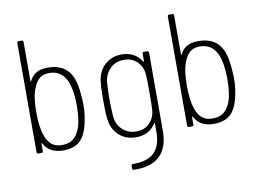

<svg xmlns="http://www.w3.org/2000/svg" viewBox="-91 -839 1594 1178"><g transform="rotate(-10 706.5 -250.0)"><path d="M416 -242Q416 -185 401 -124Q383 -52 346 -22Q309 8 246 8Q160 8 125 -58Q124 -60 122.5 -60Q121 -60 121 -57V-10Q121 0 111 0H92Q82 0 82 -10V-690Q82 -700 92 -700H111Q121 -700 121 -690V-446Q121 -443 122.5 -443Q124 -443 125 -445Q139 -476 166 -492.5Q193 -509 239 -509Q308 -509 349 -475.5Q390 -442 405 -368Q410 -341 413 -304.5Q416 -268 416 -242ZM375 -251Q375 -344 351 -402Q319 -475 243 -475Q204 -475 181 -455.5Q158 -436 144 -398Q123 -348 123 -251Q123 -160 142 -106Q155 -67 179.5 -46.5Q204 -26 244 -26Q288 -26 314 -46.5Q340 -67 356 -108Q375 -158 375 -251Z M838 -502H858Q868 -502 868 -492V-5Q868 99 814 151Q760 203 652 200Q642 200 642 190V174Q642 164 652 164Q744 165 786 122.5Q828 80 828 -6V-58Q828 -61 826.5 -61Q825 -61 823 -59Q805 -28 773.5 -11Q742 6 701 6Q638 6 595.5 -32Q553 -70 545 -133Q540 -173 540 -250Q540 -330 545 -371Q553 -433 595 -471.5Q637 -510 700 -510Q741 -510 772.5 -493Q804 -476 823 -444Q825 -442 826.5 -442Q828 -442 828 -445V-492Q828 -502 838 -502ZM828 -248V-254Q828 -333 826 -362Q822 -411 790 -443Q758 -475 707 -475Q657 -475 623.5 -443Q590 -411 583 -362Q579 -304 579 -252Q579 -192 583 -142Q588 -93 622.5 -61Q657 -29 708 -29Q759 -29 790.5 -61Q822 -93 826 -142Q828 -169 828 -248Z M1354 -242Q1354 -185 1339 -124Q1321 -52 1284 -22Q1247 8 1184 8Q1098 8 1063 -58Q1062 -60 1060.5 -60Q1059 -60 1059 -57V-10Q1059 0 1049 0H1030Q1020 0 1020 -10V-690Q1020 -700 1030 -700H1049Q1059 -700 1059 -690V-446Q1059 -443 1060.5 -443Q1062 -443 1063 -445Q1077 -476 1104 -492.5Q1131 -509 1177 -509Q1246 -509 1287 -475.5Q1328 -442 1343 -368Q1348 -341 1351 -304.5Q1354 -268 1354 -242ZM1313 -251Q1313 -344 1289 -402Q1257 -475 1181 -475Q1142 -475 1119 -455.5Q1096 -436 1082 -398Q1061 -348 1061 -251Q1061 -160 1080 -106Q1093 -67 1117.5 -46.5Q1142 -26 1182 -26Q1226 -26 1252 -46.5Q1278 -67 1294 -108Q1313 -158 1313 -251Z"/></g></svg>

Font: Barlow Semi Condensed ExLight
Style: Regular
Weight: 275
Width: 4
Designer: Jeremy Tribby
Foundry: Tribby Type
Version: Version 1.408